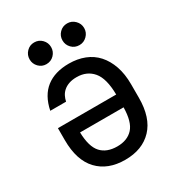

<svg xmlns="http://www.w3.org/2000/svg" viewBox="-172 -820 864 936"><g transform="rotate(-30 260.0 -352.0)"><path d="M255 -537Q303 -537 342.5 -521.5Q382 -506 409.5 -475.5Q437 -445 452.5 -400.5Q468 -356 468 -298V-222Q468 -110 412.5 -51.5Q357 7 260 7Q163 7 107.5 -51.5Q52 -110 52 -224V-291H380Q379 -382 345.5 -421.5Q312 -461 255 -461Q230 -461 211.5 -454.5Q193 -448 180.5 -437Q168 -426 161 -412Q154 -398 151 -383H62Q78 -461 127 -499Q176 -537 255 -537ZM259 -69Q316 -69 347.5 -103.5Q379 -138 380 -219H135Q137 -138 168.5 -103.5Q200 -69 259 -69ZM160 -589Q135 -589 117.5 -607Q100 -625 100 -650Q100 -675 117.5 -693Q135 -711 160 -711Q186 -711 203.5 -693Q221 -675 221 -650Q221 -625 203.5 -607Q186 -589 160 -589ZM346 -589Q320 -589 302.5 -607Q285 -625 285 -650Q285 -675 302.5 -693Q320 -711 346 -711Q371 -711 389 -693Q407 -675 407 -650Q407 -625 389 -607Q371 -589 346 -589Z"/></g></svg>

Font: Golos UI
Style: Regular
Weight: 400
Designer: A.Korolkova, Vitaly Kuzmin
Foundry: ParaType Ltd
Version: Version 2.000